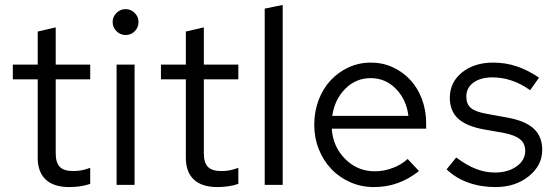

<svg xmlns="http://www.w3.org/2000/svg" viewBox="-20 -750 2256 779"><path d="M133 -110V-428H32V-488H133V-622L206 -639V-488H346V-428H206V-129Q206 -90 222.5 -73Q239 -56 277 -56Q296 -56 311 -59Q326 -62 346 -69V-4Q326 3 304 6Q282 9 261 9Q198 9 165.5 -21.5Q133 -52 133 -110Z M490 -608Q468 -608 452.5 -623.5Q437 -639 437 -661Q437 -682 452.5 -697.5Q468 -713 490 -713Q511 -713 526.5 -697.5Q542 -682 542 -661Q542 -639 527 -623.5Q512 -608 490 -608ZM526 -488V0H453V-488Z M734 -110V-428H633V-488H734V-622L807 -639V-488H947V-428H807V-129Q807 -90 823.5 -73Q840 -56 878 -56Q897 -56 912 -59Q927 -62 947 -69V-4Q927 3 905 6Q883 9 862 9Q799 9 766.5 -21.5Q734 -52 734 -110Z M1127 -730V0H1054V-715Z M1680 -56Q1638 -23 1593 -7Q1548 9 1497 9Q1446 9 1401.5 -10.5Q1357 -30 1324.5 -64Q1292 -98 1273.5 -144.5Q1255 -191 1255 -244Q1255 -297 1272.5 -343.5Q1290 -390 1321 -423.5Q1352 -457 1394 -476.5Q1436 -496 1485 -496Q1533 -496 1574 -477Q1615 -458 1645 -425.5Q1675 -393 1692 -347.5Q1709 -302 1709 -250V-228H1326Q1331 -154 1381 -104.5Q1431 -55 1500 -55Q1538 -55 1573.5 -68.5Q1609 -82 1634 -105ZM1484 -433Q1424 -433 1381 -390Q1338 -347 1328 -280H1637Q1629 -346 1586.5 -389.5Q1544 -433 1484 -433Z M1792 -63 1831 -111Q1874 -79 1911.5 -64.5Q1949 -50 1988 -50Q2041 -50 2076 -75Q2111 -100 2111 -138Q2111 -168 2090 -185Q2069 -202 2023 -211L1943 -225Q1872 -238 1838.5 -269Q1805 -300 1805 -353Q1805 -416 1854.5 -456Q1904 -496 1981 -496Q2031 -496 2076 -481Q2121 -466 2167 -435L2131 -384Q2093 -411 2055 -423.5Q2017 -436 1978 -436Q1930 -436 1901 -415Q1872 -394 1872 -358Q1872 -328 1890.5 -312Q1909 -296 1956 -288L2038 -273Q2111 -260 2145.5 -228Q2180 -196 2180 -142Q2180 -79 2125.5 -35Q2071 9 1990 9Q1930 9 1879 -9.5Q1828 -28 1792 -63Z"/></svg>

Font: Red Hat Text
Style: Regular
Weight: 400
Designer: Pentagram / MCKL
Foundry: Pentagram / MCKL
Version: Version 1.005; Red Hat Text